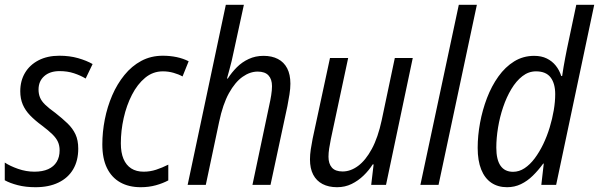

<svg xmlns="http://www.w3.org/2000/svg" viewBox="-23 -780 2527 810"><path d="M127 9.8Q85 9.8 52 1.2Q19 -7.3 -2.9 -19.5V-94.2Q19 -79.6 53.2 -67.6Q87.4 -55.7 122.1 -55.7Q156.7 -55.7 180.4 -66.4Q204.1 -77.1 216.3 -97.4Q228.5 -117.7 228.5 -145.5Q228.5 -166 221.4 -181.6Q214.4 -197.3 198 -213.4Q181.6 -229.5 153.8 -250.5Q124.5 -272 104 -293.2Q83.5 -314.5 73 -339.1Q62.5 -363.8 62.5 -395Q62.5 -439 82.5 -472.7Q102.5 -506.3 139.6 -525.6Q176.8 -544.9 227.5 -544.9Q270.5 -544.9 306.4 -534.7Q342.3 -524.4 367.7 -509.8L338.4 -448.7Q316.4 -461.9 289.1 -470.9Q261.7 -480 228.5 -480Q187.5 -480 163.6 -458.7Q139.6 -437.5 139.6 -402.3Q139.6 -383.8 145.8 -368.7Q151.9 -353.5 167.5 -338.4Q183.1 -323.2 210.4 -303.7Q240.2 -280.3 262 -259.3Q283.7 -238.3 295.4 -213.4Q307.1 -188.5 307.1 -152.8Q307.1 -102.1 285.6 -65.7Q264.2 -29.3 223.6 -9.8Q183.1 9.8 127 9.8Z M570.8 9.8Q520.5 9.8 484.1 -10.7Q447.8 -31.2 428.2 -71.3Q408.7 -111.3 408.7 -170.9Q408.7 -223.1 419.2 -276.4Q429.7 -329.6 450.4 -377.7Q471.2 -425.8 502 -463.6Q532.7 -501.5 573.2 -523.2Q613.8 -544.9 664.1 -544.9Q694.3 -544.9 722.2 -539.1Q750 -533.2 772.9 -521.5L747.1 -457.5Q730.5 -466.8 708.7 -472.9Q687 -479 664.1 -479Q622.1 -479 589.4 -451.9Q556.6 -424.8 533.7 -380.1Q510.7 -335.4 498.8 -282Q486.8 -228.5 486.8 -175.3Q486.8 -136.2 498 -109.6Q509.3 -83 530.8 -69.3Q552.2 -55.7 583 -55.7Q609.9 -55.7 635.5 -64Q661.1 -72.3 687 -85.4V-19Q664.6 -6.8 634.8 1.5Q605 9.8 570.8 9.8Z M768.6 0 929.7 -759.8H1005.9L962.4 -559.6Q959 -541.5 954.3 -522.7Q949.7 -503.9 944.6 -485.4Q939.5 -466.8 934.6 -448.7H938Q954.6 -474.6 976.3 -496.3Q998 -518.1 1026.4 -531.2Q1054.7 -544.4 1088.9 -544.4Q1124 -544.4 1149.4 -531.2Q1174.8 -518.1 1188.5 -491.9Q1202.1 -465.8 1202.1 -426.8Q1202.1 -406.7 1198.2 -381.8Q1194.3 -356.9 1189.5 -332.5L1118.2 0H1042L1112.3 -333Q1117.7 -356.9 1121.1 -378.2Q1124.5 -399.4 1124.5 -416.5Q1124.5 -445.8 1109.6 -461.9Q1094.7 -478 1064 -478Q1031.7 -478 1000.2 -455.8Q968.8 -433.6 942.9 -387Q917 -340.3 901.4 -265.6L845.2 0Z M1398.9 9.8Q1363.3 9.8 1337.6 -3.7Q1312 -17.1 1298.3 -43.2Q1284.7 -69.3 1284.7 -107.4Q1284.7 -127.4 1288.1 -150.1Q1291.5 -172.9 1295.9 -194.8L1369.1 -535.2H1445.8L1373 -194.3Q1368.7 -172.9 1365.7 -153.8Q1362.8 -134.8 1362.8 -118.7Q1362.8 -89.4 1377.2 -73Q1391.6 -56.6 1422.4 -56.6Q1456.1 -56.6 1487.8 -80.1Q1519.5 -103.5 1545.7 -151.9Q1571.8 -200.2 1587.4 -273.4L1642.6 -535.2H1718.3L1605.5 0H1543L1553.2 -86.4H1549.3Q1533.2 -61 1510.7 -39.3Q1488.3 -17.6 1460.4 -3.9Q1432.6 9.8 1398.9 9.8Z M1750.5 0 1912.6 -759.8H1988.8L1827.1 0Z M2116.2 9.8Q2077.6 9.8 2049.8 -9Q2022 -27.8 2007.1 -64.9Q1992.2 -102.1 1992.2 -156.2Q1992.2 -207.5 2002.2 -261.7Q2012.2 -315.9 2031.5 -366.5Q2050.8 -417 2079.6 -457.3Q2108.4 -497.6 2146.2 -521Q2184.1 -544.4 2230.5 -544.4Q2261.2 -544.4 2283.9 -533.2Q2306.6 -522 2321.8 -502.9Q2336.9 -483.9 2344.7 -459.5H2348.6Q2351.6 -479.5 2354.7 -498.5Q2357.9 -517.6 2361.6 -536.6Q2365.2 -555.7 2369.1 -574.7L2408.2 -759.8H2483.9L2323.2 0H2260.7L2271 -89.8H2268.6Q2247.6 -61 2224.6 -38.6Q2201.7 -16.1 2174.8 -3.2Q2147.9 9.8 2116.2 9.8ZM2141.6 -55.2Q2167 -55.2 2189.9 -70.3Q2212.9 -85.4 2232.7 -111.8Q2252.4 -138.2 2268.6 -171.6Q2284.7 -205.1 2295.9 -241.9Q2307.1 -278.8 2313.2 -314.9Q2319.3 -351.1 2319.3 -382.8Q2319.3 -427.7 2299.8 -453.4Q2280.3 -479 2238.3 -479Q2207 -479 2180.9 -458.7Q2154.8 -438.5 2134.3 -404.3Q2113.8 -370.1 2099.6 -328.1Q2085.4 -286.1 2078.1 -241.7Q2070.8 -197.3 2070.8 -157.2Q2070.8 -106.4 2088.6 -80.8Q2106.4 -55.2 2141.6 -55.2Z"/></svg>

Font: Open Sans SemiCondensed
Style: Italic
Weight: 400
Width: 4
Italic angle: -12°
Designer: Monotype Design Team
Foundry: Monotype Imaging Inc.
Version: Version 3.000